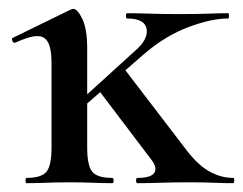

<svg xmlns="http://www.w3.org/2000/svg" viewBox="-20 -416 552 436"><path d="M292 0Q289 0 289 -6Q289 -12 292 -12Q322 -12 330 -23Q338 -34 324 -53L202 -214L262 -260L399 -81Q427 -43 454 -27.5Q481 -12 510 -12Q512 -12 512 -6Q512 0 510 0Q491 0 466 -1Q441 -2 412 -2Q373 -2 344.5 -1Q316 0 292 0ZM148 -155 143 -170 285 -299Q317 -326 313 -350Q309 -374 269 -374Q266 -374 266 -380Q266 -386 269 -386Q294 -386 320 -385Q346 -384 389 -384Q429 -384 453 -385Q477 -386 498 -386Q500 -386 500 -380Q500 -374 498 -374Q460 -374 408 -354.5Q356 -335 308 -294ZM40 0Q38 0 38 -6Q38 -12 40 -12Q74 -12 85.5 -26Q97 -40 97 -81V-272Q97 -304 89.5 -319Q82 -334 65 -334Q55 -334 42.5 -330Q30 -326 14 -319Q10 -318 8 -323.5Q6 -329 9 -330L140 -394Q145 -396 146 -396Q156 -396 167 -373Q178 -350 178 -306V-81Q178 -40 189.5 -26Q201 -12 235 -12Q238 -12 238 -6Q238 0 235 0Q216 0 191 -1Q166 -2 137 -2Q110 -2 85 -1Q60 0 40 0Z"/></svg>

Font: Cormorant SemiBold
Style: Regular
Weight: 600
Designer: Christian Thalmann (Catharsis Fonts)
Foundry: Catharsis Fonts
Version: Version 4.000